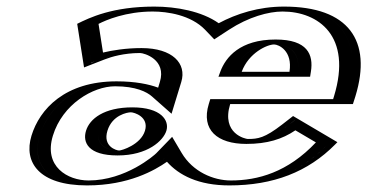

<svg xmlns="http://www.w3.org/2000/svg" viewBox="-20 -548 1115 583"><path d="M281.2 -151C292.2 -187 330.3 -207 377.3 -207C424.3 -207 454.3 -181 445.2 -151C436 -121 388.8 -91 341.8 -91C294.8 -91 270.2 -115 281.2 -151ZM688.9 -330C706.3 -377 751.3 -413 812.3 -413C864.3 -413 892.4 -384 883.9 -330ZM257.1 -357 238.1 -478C238.1 -478 317.4 -528 448.4 -528C510.4 -528 593.8 -513 640.9 -464C702.1 -504 773.4 -528 842.4 -528C998.4 -528 1089.3 -436 1034.3 -256C1032.1 -249 1028.8 -238 1025.9 -232H653.9C629.8 -153 687.5 -126 732.5 -126C789.5 -126 817.9 -137 874.9 -183L983.4 -119C895.7 -22 790.4 15 676.4 15C591.4 15 526.4 -21 492.2 -79C492.2 -79 401.4 15 244.4 15C137.4 15 72.1 -43 100.6 -136C128.7 -228 218 -301 334 -301C419 -301 461 -278 479.1 -262L490.4 -299C507.5 -355 456.3 -387 405.3 -387C313.3 -387 257.1 -357 257.1 -357ZM266.2 -151C280.9 -199.1 331.9 -222 381.9 -222C432 -222 473.4 -194.4 460.2 -151C447.1 -108.4 388.7 -76 337.2 -76C285.9 -76 251.7 -103.8 266.2 -151ZM668.3 -315 674.2 -331C694.5 -385.8 749 -428 816.9 -428C875.4 -428 909 -393.3 899.4 -332.2L896.7 -315ZM270.5 -377.4 255.5 -472.5C281.7 -485.5 347.8 -513 443.8 -513C503.8 -513 584.1 -498 628 -452.2L635.1 -444.8L646.8 -452.4C704.7 -490.2 772.3 -513 837.8 -513C987.2 -513 1071.7 -427.5 1019.3 -256C1018.5 -253.6 1016.9 -248.5 1016.5 -247H643.5L638.9 -232C611.4 -141.9 678.5 -111 727.9 -111C784.1 -111 819.3 -123.4 872.5 -164.6L960 -113C878.9 -31 786 0 681 0C600.3 0 538.8 -34.1 506.4 -89L497.8 -103.5L482.2 -87.3C480.9 -86 396.4 0 249 0C146.6 0 90.6 -54.1 115.6 -136C141.1 -219.5 220.6 -286 329.4 -286C411.7 -286 450.8 -263.8 466.8 -249.7L485.3 -233.3L505.4 -299C526.4 -367.7 464.7 -402 409.9 -402C343.6 -402 294.2 -386.7 270.5 -377.4ZM266.2 -151C251.7 -103.8 285.9 -76 337.2 -76C388.7 -76 447.1 -108.4 460.2 -151C473.4 -194.4 432 -222 381.9 -222C331.9 -222 280.9 -199.1 266.2 -151ZM668.3 -315H896.7L899.4 -332.2C909 -393.3 875.4 -428 816.9 -428C749 -428 694.5 -385.8 674.2 -331ZM270.5 -377.4C294.2 -386.7 343.6 -402 409.9 -402C464.7 -402 526.4 -367.7 505.4 -299L485.3 -233.3L466.8 -249.7C450.8 -263.8 411.7 -286 329.4 -286C220.6 -286 141.1 -219.5 115.6 -136C90.6 -54.1 146.6 0 249 0C396.4 0 480.9 -86 482.2 -87.3L497.8 -103.5L506.4 -89C538.8 -34.1 600.3 0 681 0C786 0 878.9 -31 960 -113L872.5 -164.6C819.3 -123.4 784.1 -111 727.9 -111C678.5 -111 611.4 -141.9 638.9 -232L643.5 -247H1016.5C1016.9 -248.5 1018.5 -253.6 1019.3 -256C1071.7 -427.5 987.2 -513 837.8 -513C772.3 -513 704.7 -490.2 646.8 -452.4L635.1 -444.8L628 -452.2C584.1 -498 503.8 -513 443.8 -513C347.8 -513 281.7 -485.5 255.5 -472.5ZM281.2 -151C270.2 -115.2 294.9 -91 341.8 -91C389 -91 435.9 -120.8 445.2 -151C454.4 -181.1 424.5 -207 377.3 -207C330.3 -207 292.1 -186.8 281.2 -151ZM688.9 -330H883.9C892.4 -383.9 864.2 -413 812.3 -413C751.4 -413 706.2 -376.9 688.9 -330ZM272.4 -363.7C294.2 -372.2 341.4 -387 405.3 -387C456.4 -387 507.5 -355.1 490.4 -299L479.1 -262C461 -278 419 -301 334 -301C218.1 -301 128.7 -227.9 100.6 -136C72.2 -43.1 137.4 15 244.4 15C398.4 15 488.6 -75.3 492.2 -79C526.4 -21 591.4 15 676.4 15C784.4 15 883.8 -17.6 969.8 -104.6L983.8 -118.8L875.1 -182.9L865.1 -175.2C814.6 -136 785.9 -126 732.5 -126C687.6 -126 629.8 -153.1 653.9 -232H1026.6L1031.4 -246.8C1031.9 -248.4 1033.5 -253.5 1034.3 -256C1089.3 -435.9 998.4 -528 842.4 -528C773.4 -528 702.1 -504 640.9 -464C593.8 -513 510.5 -528 448.4 -528C349.5 -528 280.3 -499.6 251.9 -485.5L238 -478.6L257 -357.7ZM241.2 -151C230.3 -115.6 247.7 -76 337.2 -76C428.4 -76 476 -120.9 485.2 -151C494.7 -182.1 469.8 -222 381.9 -222C296 -222 252.3 -187.4 241.2 -151ZM643.3 -315H921.6L924.1 -330.8C932.2 -382.2 913.9 -428 816.9 -428C708.9 -428 665.3 -374.5 649 -330.4ZM292.8 -388.4 279.2 -475.4C301.8 -487.2 362.4 -513 443.8 -513C488 -513 559.6 -502.6 602.8 -457.6L630.6 -428.5L675.3 -457.7C734.7 -496.5 795.4 -513 837.8 -513C946.7 -513 1050.1 -438.8 994.3 -256C993.5 -253.5 992.2 -249.4 991.5 -247H618.5L613.9 -232C590 -153.7 639.8 -111 727.9 -111C791.4 -111 837.1 -125.3 876.9 -152.3L939.2 -115.6C853.7 -24.8 762.7 0 681 0C628.1 0 565.6 -26.1 531.5 -83.8L502.7 -132.5L454.4 -82.6C449.3 -77.3 362.2 0 249 0C185.3 0 111.9 -42.3 140.6 -136C169.6 -231 261.8 -286 329.4 -286C392.6 -286 425.8 -269 441.7 -254.9L500.9 -202.6L530.4 -299C547.7 -355.5 503.4 -402 409.9 -402C362.2 -402 320.9 -395.2 292.8 -388.4ZM306.2 -151C320.7 -198.6 366.6 -207 377.3 -207C387.1 -207 433.1 -193.4 420.2 -151C407.2 -108.5 349.6 -91 341.8 -91C333.3 -91 291.6 -103.2 306.2 -151ZM859 -330H713.9C735.3 -387.8 791.3 -413 812.3 -413C825.9 -413 869.1 -394.2 859 -330ZM214.4 -475.7 235.2 -343.2 298 -367.7C317.9 -375.5 356.5 -387 405.3 -387C417.9 -387 486.3 -367.2 465.4 -299L460.2 -281.8C432.6 -292.2 390.9 -301 334 -301C177.1 -301 100.2 -216.5 75.6 -136C50.8 -54.9 98.9 15 244.4 15C370.8 15 450 -31 487 -56.8C523.1 -16.1 582.4 15 676.4 15C809.7 15 915.2 -25.9 997.6 -109.3L1004.5 -116.3L869.9 -195.7L836.6 -169.8C783.5 -128.7 763.1 -126 732.5 -126C726.5 -126 651.2 -141.2 678.9 -232H1051.6L1056.4 -246.9C1056.9 -248.4 1058.5 -253.6 1059.3 -256C1110.8 -424.7 1038.6 -528 842.4 -528C765.3 -528 697.8 -506.2 644.1 -477.5C592.8 -513.8 515.5 -528 448.4 -528C321.3 -528 251.8 -494.3 214.4 -475.7Z"/></svg>

Font: Hussar Outliner
Style: Obl
Weight: 700
Foundry: Cannot Into Space Fonts
Version: Version 0.92